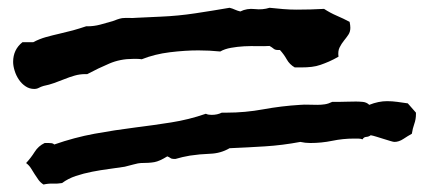

<svg xmlns="http://www.w3.org/2000/svg" viewBox="-20 -499 1176 506"><path d="M903.3 -425.8Q903.3 -415 897.9 -407.2Q892.6 -399.4 886.2 -391.6Q879.9 -383.8 875 -374Q870.1 -364.3 872.1 -349.6Q858.4 -341.8 847.2 -336.9Q835.9 -332 824.7 -328.1Q813.5 -324.2 801.3 -322.8Q789.1 -321.3 773.4 -321.3H756.8Q743.2 -329.1 735.8 -342.3Q728.5 -355.5 717.8 -367.2H712.9Q705.1 -367.2 701.2 -370.6Q697.3 -374 690.4 -377.9Q676.8 -377 659.2 -377.4Q641.6 -377.9 623.5 -377Q605.5 -376 588.9 -373Q572.3 -370.1 560.5 -363.3Q532.2 -366.2 502.9 -366.2Q467.8 -366.2 427.7 -361.3Q387.7 -356.4 353.5 -342.8Q347.7 -343.8 341.8 -343.8H330.1Q296.9 -343.8 268.1 -331.5Q239.3 -319.3 210 -303.7H205.1Q190.4 -303.7 176.8 -299.8Q163.1 -295.9 149.9 -290.5Q136.7 -285.2 123 -280.3Q109.4 -275.4 94.7 -272.5Q87.9 -270.5 82.5 -267.6Q77.1 -264.6 70.3 -264.6Q57.6 -264.6 47.4 -271.5Q37.1 -278.3 29.8 -289.1Q22.5 -299.8 18.6 -312.5Q14.6 -325.2 14.6 -335.9Q14.6 -368.2 39.1 -387.7H67.4Q84 -396.5 101.6 -401.4Q119.1 -406.2 136.7 -410.2L171.9 -418.9Q189.5 -423.8 207 -429.7H210.9Q227.5 -429.7 244.1 -434.1Q260.7 -438.5 277.3 -443.4Q282.2 -445.3 289.1 -447.8Q295.9 -450.2 301.8 -451.2Q311.5 -452.1 320.8 -451.7Q330.1 -451.2 338.9 -452.1L403.3 -455.1Q449.2 -457 494.6 -463.9Q540 -470.7 585 -478.5Q592.8 -476.6 599.1 -473.6Q605.5 -470.7 613.3 -468.8Q630.9 -477.5 651.4 -475.1Q671.9 -472.7 690.4 -478.5Q708 -476.6 726.1 -475.1Q744.1 -473.6 761.7 -473.6Q780.3 -473.6 797.9 -474.1Q815.4 -474.6 834 -475.6Q850.6 -464.8 867.7 -457.5Q884.8 -450.2 901.4 -441.4Q902.3 -436.5 902.8 -433.1Q903.3 -429.7 903.3 -425.8ZM1076.2 -198.2Q1076.2 -184.6 1071.8 -172.4Q1067.4 -160.2 1065.4 -146.5Q1054.7 -140.6 1043 -132.8Q1031.2 -125 1019.5 -125Q1016.6 -125 1008.8 -127.4Q1001 -129.9 991.2 -132.8Q981.4 -135.7 972.2 -138.7Q962.9 -141.6 957 -142.6Q952.1 -138.7 945.3 -138.2Q938.5 -137.7 935.5 -131.8Q929.7 -133.8 923.8 -133.8H913.1Q883.8 -133.8 855.5 -127.9Q827.1 -122.1 797.9 -122.1Q784.2 -122.1 771.5 -125Q724.6 -116.2 678.7 -113.3Q632.8 -110.4 585 -108.4Q561.5 -94.7 533.7 -93.8Q505.9 -92.8 480.5 -88.9Q469.7 -86.9 460.9 -85Q452.1 -83 442.4 -80.1H438.5Q432.6 -80.1 429.2 -82.5Q425.8 -85 420.9 -86.9Q400.4 -74.2 387.2 -71.8Q374 -69.3 350.6 -69.3Q345.7 -69.3 331.1 -65.4Q316.4 -61.5 308.6 -59.6Q290 -56.6 267.6 -53.7Q245.1 -50.8 222.7 -46.4Q200.2 -42 179.7 -35.2Q159.2 -28.3 143.6 -16.6Q131.8 -14.6 119.6 -15.1Q107.4 -15.6 94.7 -12.7Q86.9 -17.6 81.5 -24.9Q76.2 -32.2 71.3 -40L61.5 -55.7Q56.6 -63.5 48.8 -69.3Q61.5 -83 71.3 -98.6Q81.1 -114.3 97.7 -122.1H108.4Q112.3 -122.1 116.2 -121.6Q120.1 -121.1 123 -118.2Q175.8 -136.7 229 -146.5Q282.2 -156.2 336.9 -163.1Q383.8 -168.9 430.7 -176.3Q477.5 -183.6 522.5 -199.2Q526.4 -197.3 530.3 -196.8Q534.2 -196.3 538.1 -196.3Q552.7 -196.3 564.5 -202.1H577.1Q626 -202.1 673.8 -210.9Q721.7 -219.7 771.5 -222.7Q782.2 -223.6 793.5 -223.1Q804.7 -222.7 816.4 -222.7Q826.2 -222.7 835.9 -224.1Q845.7 -225.6 855.5 -230.5H872.1Q882.8 -230.5 895 -231Q907.2 -231.4 918 -231.4Q925.8 -231.4 936 -230.5Q946.3 -229.5 953.1 -222.7Q977.5 -232.4 1000 -232.4Q1013.7 -232.4 1027.3 -230.5L1054.7 -226.6L1076.2 -202.1Z"/></svg>

Font: RockSalt
Style: Regular
Weight: 400
Designer: Squid
Foundry: Font Diner, Inc DBA Sideshow
Version: Version 1.000